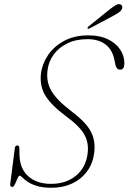

<svg xmlns="http://www.w3.org/2000/svg" viewBox="-20 -877 608 907"><path d="M223.5 10Q181 10 153.5 1.2Q126 -7.5 110 -18.8Q94 -30 85.8 -38.5Q77.5 -47 73 -47Q68 -47 62.5 -33.8Q57 -20.5 50.8 -7.2Q44.5 6 38.5 6Q26 6 28.5 -9.5L50 -177Q52 -190 61.5 -190Q71.5 -190 71.5 -176.5L72 -144.5Q74 -79 114.2 -43.8Q154.5 -8.5 221 -8.5Q292 -8.5 338.5 -46.8Q385 -85 393.5 -149Q401 -199.5 379.2 -239.8Q357.5 -280 293 -327Q224 -378 195.2 -424Q166.5 -470 173.5 -529.5Q179 -575.5 207 -616.8Q235 -658 283.2 -684Q331.5 -710 397.5 -710Q452.5 -710 490.8 -691Q529 -672 548.5 -641.8Q568 -611.5 567.5 -576.5Q567 -548 547.5 -548Q538.5 -548 533 -554Q527.5 -560 526 -568L520.5 -594Q510.5 -643 477.8 -667.5Q445 -692 393.5 -692Q338.5 -692 297.8 -672Q257 -652 233 -618.5Q209 -585 204.5 -544.5Q197.5 -490.5 222.8 -447.5Q248 -404.5 313.5 -354.5Q384 -301.5 407.8 -258.2Q431.5 -215 425.5 -160.5Q420.5 -108 393 -69.8Q365.5 -31.5 321.8 -10.8Q278 10 223.5 10ZM496.5 -831.5Q514.5 -845.5 526.5 -852.5Q538.5 -859.5 548 -856.5Q555.5 -854 557.2 -846.8Q559 -839.5 554.5 -832Q549.5 -823 539.2 -816.5Q529 -810 515.5 -802.5L402.5 -742.5Q396 -739 394 -743Q391.5 -747 399.5 -753Z"/></svg>

Font: Fraunces 72pt Soft Thin
Style: Italic
Weight: 100
Italic angle: -16°
Version: Version 1.000;[0bf87f6ff]